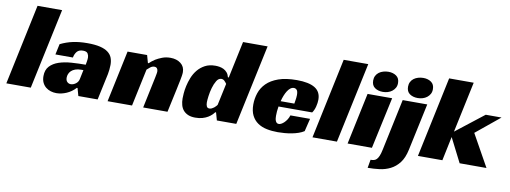

<svg xmlns="http://www.w3.org/2000/svg" viewBox="-75 -1041 4188 1578"><g transform="rotate(10 2018.5 -252.0)"><path d="M194 0H-10L132 -672H337Z M365 -393Q416 -418 469.5 -429.5Q523 -441 589 -441Q653 -441 695 -431Q737 -421 762 -402Q787 -383 797 -357Q807 -331 807 -298Q807 -279 804.5 -257Q802 -235 799 -220L752 0H591L573 -64H567Q535 -29 492.5 -10.5Q450 8 408 8Q384 8 361 1Q338 -6 320 -20.5Q302 -35 291 -57.5Q280 -80 280 -112Q280 -164 308.5 -194.5Q337 -225 383.5 -240.5Q430 -256 488.5 -260Q547 -264 606 -264Q608 -274 611 -292.5Q614 -311 614 -325Q614 -343 604.5 -358.5Q595 -374 565 -374Q530 -374 513.5 -353.5Q497 -333 492 -304H346ZM595 -217H577Q548 -217 527.5 -209.5Q507 -202 494.5 -190Q482 -178 476 -163Q470 -148 470 -133Q470 -109 482.5 -97Q495 -85 512 -85Q533 -85 553.5 -100Q574 -115 579 -140Z M1113 -366Q1134 -386 1160 -403Q1183 -417 1214 -429Q1245 -441 1283 -441Q1335 -441 1369 -414.5Q1403 -388 1403 -342Q1403 -329 1400 -310.5Q1397 -292 1393 -272Q1389 -252 1384.5 -231.5Q1380 -211 1377 -195L1335 0H1132L1187 -261Q1189 -274 1192 -287.5Q1195 -301 1195 -312Q1195 -327 1187.5 -336.5Q1180 -346 1165 -346Q1147 -346 1130.5 -333Q1114 -320 1105 -311L1039 0H835L926 -430H1089L1107 -366Z M1847 -672H2052L1909 0H1747L1729 -64H1722Q1716 -55 1703.5 -42.5Q1691 -30 1672 -18.5Q1653 -7 1627 0.5Q1601 8 1567 8Q1532 8 1507.5 -2.5Q1483 -13 1467.5 -31Q1452 -49 1445 -74.5Q1438 -100 1438 -130Q1438 -143 1440 -171.5Q1442 -200 1449.5 -234.5Q1457 -269 1471.5 -305.5Q1486 -342 1510.5 -372Q1535 -402 1571 -421.5Q1607 -441 1658 -441Q1674 -441 1692 -438Q1710 -435 1726.5 -427Q1743 -419 1756 -404Q1769 -389 1775 -365H1782ZM1725 -343Q1701 -343 1685 -316.5Q1669 -290 1659 -255Q1649 -220 1644.5 -185Q1640 -150 1640 -133Q1640 -113 1646 -99.5Q1652 -86 1669 -86Q1679 -86 1688.5 -90.5Q1698 -95 1706.5 -101.5Q1715 -108 1721 -115Q1727 -122 1731 -127L1770 -309Q1763 -320 1751.5 -331.5Q1740 -343 1725 -343Z M2226 -201Q2222 -179 2220.5 -159Q2219 -139 2219 -123Q2219 -114 2220 -103Q2221 -92 2224.5 -82.5Q2228 -73 2234.5 -66.5Q2241 -60 2253 -60Q2262 -60 2273.5 -66Q2285 -72 2296.5 -83Q2308 -94 2318.5 -110Q2329 -126 2335 -146H2499L2473 -39Q2453 -26 2427 -17Q2401 -8 2372 -2.5Q2343 3 2313 5.5Q2283 8 2256 8Q2206 8 2163 -1Q2120 -10 2088 -32Q2056 -54 2037.5 -90.5Q2019 -127 2019 -181Q2019 -230 2034.5 -277Q2050 -324 2086.5 -360.5Q2123 -397 2184.5 -419Q2246 -441 2338 -441Q2438 -441 2488.5 -410Q2539 -379 2539 -313Q2539 -286 2531 -254.5Q2523 -223 2507 -201ZM2359 -320Q2359 -351 2349 -362Q2339 -373 2325 -373Q2309 -373 2295.5 -362.5Q2282 -352 2271 -334.5Q2260 -317 2251 -294.5Q2242 -272 2236 -247H2350Q2352 -259 2354 -272Q2356 -283 2357.5 -296Q2359 -309 2359 -320Z M2749 0H2545L2687 -672H2892Z M3041 0H2838L2929 -430H3134ZM3160 -561Q3160 -538 3150.5 -521Q3141 -504 3125.5 -492Q3110 -480 3090 -474Q3070 -468 3049 -468Q3009 -468 2982 -487Q2955 -506 2955 -547Q2955 -569 2964 -586.5Q2973 -604 2988.5 -615.5Q3004 -627 3024.5 -633Q3045 -639 3067 -639Q3106 -639 3133 -620Q3160 -601 3160 -561Z M3343 -37Q3328 33 3296.5 73.5Q3265 114 3223 135Q3181 156 3132.5 162Q3084 168 3035 168L3047 99Q3062 99 3074.5 96Q3087 93 3097 83Q3107 73 3115.5 53.5Q3124 34 3131 0L3222 -430H3427ZM3451 -561Q3451 -538 3441.5 -521Q3432 -504 3416.5 -492Q3401 -480 3381 -474Q3361 -468 3340 -468Q3300 -468 3273 -487Q3246 -506 3246 -547Q3246 -569 3255 -586.5Q3264 -604 3279.5 -615.5Q3295 -627 3315.5 -633Q3336 -639 3358 -639Q3397 -639 3424 -620Q3451 -601 3451 -561Z M3682 -248 3915 -430H4047L3848 -267L3997 0H3773L3671 -201L3629 0H3425L3567 -672H3772Z"/></g></svg>

Font: Racing Sans One
Style: Regular
Weight: 400
Designer: Pablo Impallari, Rodrigo Fuenzalida
Foundry: Pablo Impallari, Rodrigo Fuenzalida
Version: Version 1.001; ttfautohint (v0.8) -G 200 -r 50